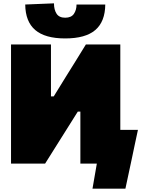

<svg xmlns="http://www.w3.org/2000/svg" viewBox="-20 -979 846 1149"><path d="M370 -749Q250 -749 191 -799.2Q132 -849.5 131 -952L303 -959Q303 -921 318.5 -897Q334 -873 370 -873Q406.5 -873 422.2 -896Q438 -919 438 -952H610Q609 -849.5 550.2 -799.2Q491.5 -749 370 -749ZM46 0V-713H285V-402H301.5L374 -519.5Q403 -566 431.8 -612.2Q460.5 -658.5 494 -713H700V-202H805.5Q796 -158 786.2 -112Q776.5 -66 767.5 -23Q758.5 19 749 63.5Q739.5 108 730.5 150H533.5L559.5 0H461V-311H445.5L371 -192.5Q337 -138.5 307.8 -92Q278.5 -45.5 250 0Z"/></svg>

Font: Commissioner Black
Style: Regular
Weight: 900
Designer: Kostas Bartsokas
Foundry: Kostas Bartsokas
Version: Version 1.000; ttfautohint (v1.8.3)